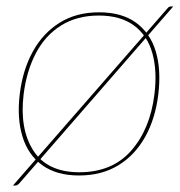

<svg xmlns="http://www.w3.org/2000/svg" viewBox="-20 -536 555 593"><path d="M20 37 498 -511Q499 -513 502 -514.5Q505 -516 507 -516H515L39 31Q36 34 33.5 35.5Q31 37 27 37ZM286 -498Q356 -498 400 -466Q444 -434 461 -377.5Q478 -321 469 -245Q460 -170 428.5 -113.5Q397 -57 345.5 -25.5Q294 6 224 6Q155 6 111 -25.5Q67 -57 49.5 -114Q32 -171 41 -245Q50 -320 81.5 -377Q113 -434 164.5 -466Q216 -498 286 -498ZM225 -4Q327 -4 385.5 -71Q444 -138 457 -245Q466 -317 450.5 -372Q435 -427 393.5 -457.5Q352 -488 285 -488Q218 -488 169 -457.5Q120 -427 91 -372Q62 -317 53 -245Q40 -138 83 -71Q126 -4 225 -4Z"/></svg>

Font: Aleo Thin
Style: Italic
Weight: 250
Italic angle: -7°
Designer: Alessio Laiso
Foundry: Alessio Laiso
Version: Version 2.001;gftools[0.9.29]